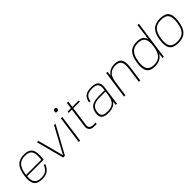

<svg xmlns="http://www.w3.org/2000/svg" viewBox="282 -1981 3271 3271"><g transform="rotate(-45 1918.0 -345.0)"><path d="M122 -209Q114 -109 150 -63.5Q186 -18 278 -18Q346 -18 387 -46Q428 -74 458 -142H489Q458 -62 407 -26Q356 10 274 10Q160 10 118 -51.5Q76 -113 95 -250Q114 -387 174 -448.5Q234 -510 347 -510Q459 -510 500.5 -444Q542 -378 522 -232L518 -209ZM343 -482Q245 -482 195 -428Q145 -374 127 -251L125 -237H490Q509 -369 474.5 -425.5Q440 -482 343 -482Z M807 -30 1062 -500H1097L824 0H782L649 -500H683Z M1189 0H1156L1226 -500H1259ZM1269 -693Q1305 -693 1300.5 -658Q1296 -623 1260 -623Q1225 -623 1229.5 -658Q1234 -693 1269 -693Z M1449 -125Q1435 -30 1540 -30H1593L1589 0H1531Q1465 0 1436 -33.5Q1407 -67 1415 -123L1464 -472H1384L1388 -500H1468L1484 -612H1517L1501 -500H1659L1655 -472H1497Z M2058 -77Q2004 10 1869 10Q1773 10 1735.5 -26Q1698 -62 1709 -141Q1717 -201 1744.5 -238Q1772 -275 1821.5 -293Q1871 -311 1946 -311H2090L2094 -340Q2104 -416 2073 -449.5Q2042 -483 1961 -483Q1879 -483 1839 -452Q1799 -421 1789 -350H1758Q1770 -434 1819 -472Q1868 -510 1966 -510Q2061 -510 2099.5 -469Q2138 -428 2125 -338L2078 0H2049ZM2086 -284H1942Q1847 -284 1799 -250Q1751 -216 1741 -142Q1735 -97 1746.5 -70.5Q1758 -44 1789.5 -31.5Q1821 -19 1877 -19Q1935 -19 1975.5 -37.5Q2016 -56 2040.5 -96Q2065 -136 2074 -199Z M2348 -500 2339 -414Q2395 -510 2529 -510Q2624 -510 2659 -453Q2694 -396 2676 -270L2638 0H2605L2643 -270Q2654 -344 2644.5 -391Q2635 -438 2605 -459Q2575 -480 2520 -480Q2485 -480 2456.5 -473Q2428 -466 2407.5 -451.5Q2387 -437 2371.5 -419Q2356 -401 2346 -376Q2336 -351 2329.5 -325Q2323 -299 2319 -267L2281 0H2248L2318 -500Z M2988 10Q2877 10 2835.5 -51.5Q2794 -113 2813 -250Q2832 -387 2891 -448.5Q2950 -510 3061 -510Q3133 -510 3175 -484Q3217 -458 3232 -404L3273 -700H3305L3207 0H3178L3188 -96Q3130 10 2988 10ZM2996 -20Q3091 -20 3142 -74.5Q3193 -129 3210 -250Q3227 -371 3191.5 -425.5Q3156 -480 3060 -480Q2964 -480 2913 -425.5Q2862 -371 2845 -250Q2828 -129 2864 -74.5Q2900 -20 2996 -20Z M3624 -510Q3741 -510 3785.5 -448.5Q3830 -387 3811 -250Q3792 -113 3730 -51.5Q3668 10 3551 10Q3432 10 3387.5 -51.5Q3343 -113 3362 -250Q3381 -387 3443 -448.5Q3505 -510 3624 -510ZM3394 -250Q3377 -127 3414.5 -73.5Q3452 -20 3555 -20Q3657 -20 3709.5 -74Q3762 -128 3779 -250Q3796 -373 3759 -426.5Q3722 -480 3619 -480Q3516 -480 3464 -427Q3412 -374 3394 -250Z"/></g></svg>

Font: Fivo Sans Thin
Style: Regular
Weight: 250
Foundry: Alexander Slobzheninov
Version: 1.0